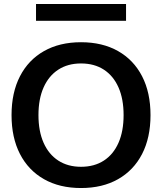

<svg xmlns="http://www.w3.org/2000/svg" viewBox="-20 -926 809 958"><path d="M384.3 12.2Q277.3 12.2 199.5 -32Q121.6 -76.2 79.6 -157.7Q37.6 -239.3 37.6 -351.6Q37.6 -463.9 79.6 -545.4Q121.6 -627 199.5 -671.1Q277.3 -715.3 384.3 -715.3Q491.2 -715.3 569.1 -671.1Q647 -627 689 -545.4Q731 -463.9 731 -351.6Q731 -239.3 689 -157.7Q647 -76.2 569.1 -32Q491.2 12.2 384.3 12.2ZM384.3 -93.8Q450.7 -93.8 498.3 -124.8Q545.9 -155.8 571.3 -213.6Q596.7 -271.5 596.7 -351.6Q596.7 -432.1 571.3 -489.7Q545.9 -547.4 498.3 -578.4Q450.7 -609.4 384.3 -609.4Q318.4 -609.4 270.8 -578.4Q223.1 -547.4 197.5 -489.7Q171.9 -432.1 171.9 -351.6Q171.9 -271.5 197.5 -213.6Q223.1 -155.8 270.8 -124.8Q318.4 -93.8 384.3 -93.8ZM159.7 -822.3V-906.2H608.9V-822.3Z"/></svg>

Font: Schibsted Grotesk SemiBold
Style: Regular
Weight: 600
Designer: Bakken & Baeck AS, Henrik Kongsvoll
Foundry: Schibsted ASA
Version: Version 1.100;gftools[0.9.25]